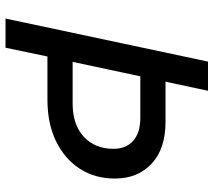

<svg xmlns="http://www.w3.org/2000/svg" viewBox="-58 -696 755 678"><g transform="rotate(90 319.0 -357.5)"><path d="M46 0 198 -715H301L269 -565H411Q506 -565 558.5 -516Q611 -467 611 -386Q611 -316 576.5 -262.5Q542 -209 479.5 -178.5Q417 -148 332 -148H180L149 0ZM396 -476H250L199 -237H346Q421 -237 463.5 -276.5Q506 -316 506 -381Q506 -426 477.5 -451Q449 -476 396 -476Z"/></g></svg>

Font: Wix Madefor Text Medium
Style: Italic
Weight: 500
Italic angle: -12°
Designer: Dalton Maag Ltd
Foundry: Dalton Maag Ltd
Version: Version 3.100